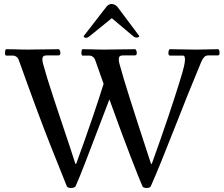

<svg xmlns="http://www.w3.org/2000/svg" viewBox="-20 -919 1118 960"><path d="M734 12Q730 21 713 21Q697 21 692 12Q676 -25 634 -133.5Q592 -242 527 -422Q495 -339 463.5 -256Q432 -173 405 -103Q378 -33 358 12Q356 16 349.5 18.5Q343 21 335 21Q319 21 314 12Q295 -34 233 -190.5Q171 -347 76 -613Q71 -629 62.5 -635Q54 -641 47 -641H11Q5 -641 5 -655Q5 -661 6.5 -667Q8 -673 11 -673Q25 -673 46.5 -672.5Q68 -672 89 -671.5Q110 -671 121 -671Q130 -671 150 -671.5Q170 -672 193.5 -672Q217 -672 238.5 -672.5Q260 -673 272 -673Q277 -673 279.5 -666.5Q282 -660 282 -654Q282 -642 272 -642H214Q196 -642 193 -631.5Q190 -621 195 -601Q203 -571 217.5 -524Q232 -477 250.5 -421Q269 -365 288.5 -307Q308 -249 326 -195Q344 -141 357 -100H361Q408 -229 443 -332Q478 -435 498 -500Q488 -527 478.5 -555Q469 -583 458 -613Q453 -629 444.5 -635Q436 -641 429 -641H393Q387 -641 387 -655Q387 -661 388.5 -667Q390 -673 393 -673Q407 -673 428.5 -672.5Q450 -672 471 -671.5Q492 -671 503 -671Q512 -671 532 -671.5Q552 -672 575.5 -672Q599 -672 620.5 -672.5Q642 -673 654 -673Q659 -673 661.5 -666.5Q664 -660 664 -654Q664 -642 654 -642H596Q578 -642 575 -631.5Q572 -621 577 -601Q585 -571 599 -524Q613 -477 631 -421Q649 -365 667.5 -307Q686 -249 704 -195Q722 -141 735 -100H739Q786 -230 820.5 -333Q855 -436 875.5 -502Q896 -568 900 -587Q902 -598 903.5 -606Q905 -614 905 -620Q905 -641 896 -641H830Q822 -641 822 -654Q822 -660 824 -666.5Q826 -673 830 -673Q856 -673 893 -672Q930 -671 958 -671Q971 -671 993.5 -671.5Q1016 -672 1038 -672.5Q1060 -673 1070 -673Q1074 -673 1076 -667Q1078 -661 1078 -655Q1078 -642 1070 -642H1022Q1008 -642 1000 -632.5Q992 -623 986 -609Q954 -533 918.5 -444.5Q883 -356 849 -269Q815 -182 785 -108.5Q755 -35 734 12ZM539 -828 428 -738Q419 -730 409 -730Q401 -730 398 -738L512 -885Q523 -899 538 -899Q553 -899 567 -885L677 -738Q677 -738 673.5 -734.5Q670 -731 663 -731Q659 -731 655 -732.5Q651 -734 646 -738Z"/></svg>

Font: Sedan SC
Style: Regular
Weight: 400
Designer: Sebastian Salazar
Foundry: Sebastian Salazar
Version: Version 1.100; ttfautohint (v1.8.4.7-5d5b)